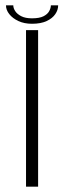

<svg xmlns="http://www.w3.org/2000/svg" viewBox="-20 -703 274 723"><path d="M78 0H123.5V-589.5H78ZM100.5 -613.5Q134 -613.5 155.8 -623.8Q177.5 -634 188.2 -649.8Q199 -665.5 199 -683H171.5Q171.5 -672.5 165.2 -661Q159 -649.5 143.8 -641.8Q128.5 -634 100.5 -634Q75.5 -634 60 -642Q44.5 -650 37.2 -661.2Q30 -672.5 30 -683H2.5Q2.5 -665.5 15 -649.8Q27.5 -634 49.2 -623.8Q71 -613.5 100.5 -613.5Z"/></svg>

Font: Anybody Expanded ExtraLight
Style: Regular
Weight: 250
Width: 7
Version: Version 1.113;gftools[0.9.25]